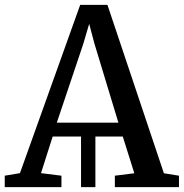

<svg xmlns="http://www.w3.org/2000/svg" viewBox="-28 -769 756 789"><path d="M-8.5 0V-47L54 -57.5L301.5 -749H413.5L645.5 -57L707.5 -47V0H444V-47L524 -57L476.5 -208H364V0H305V-208H188.5L140.5 -57.5L224.5 -47V0ZM205.5 -265H458.5L360 -590L338.5 -671L314 -588Z"/></svg>

Font: Merriweather 28pt
Style: Regular
Weight: 400
Version: Version 2.100